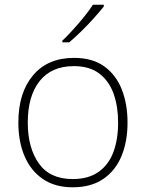

<svg xmlns="http://www.w3.org/2000/svg" viewBox="-20 -786 621 816"><path d="M522 -265Q522 -185 496.5 -123Q471 -61 419 -25.5Q367 10 289 10Q214 10 162.5 -25Q111 -60 84.5 -122Q58 -184 58 -265Q58 -392 120.5 -466Q183 -540 294 -540Q373 -540 423 -504Q473 -468 497.5 -406Q522 -344 522 -265ZM98 -265Q98 -158 145 -91.5Q192 -25 289 -25Q356 -25 399 -55.5Q442 -86 462 -140Q482 -194 482 -265Q482 -333 463 -387Q444 -441 402.5 -473Q361 -505 294 -505Q199 -505 148.5 -441.5Q98 -378 98 -265ZM421 -758Q404 -737 379.5 -709.5Q355 -682 327 -654.5Q299 -627 274 -606H245V-613Q266 -633 291 -660.5Q316 -688 338.5 -716Q361 -744 375 -766H421Z"/></svg>

Font: Noto Sans Khmer UI ExtraLight
Style: Regular
Weight: 200
Designer: Danh Hong and the Monotype Design Team
Foundry: Monotype Imaging Inc.
Version: Version 2.002; ttfautohint (v1.8.4.7-5d5b)